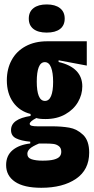

<svg xmlns="http://www.w3.org/2000/svg" viewBox="-20 -717 432 879"><path d="M8 38.7Q8 -4.5 37.4 -29.3Q66.8 -54.2 118.5 -60.2V-68.3Q76.2 -72.2 53.3 -83.8Q30.5 -95.3 30.5 -121.3Q30.5 -147.5 53.1 -163.4Q75.7 -179.3 120 -186.2V-195.2Q68.8 -208.3 40.1 -248.9Q11.3 -289.5 11.3 -349.5Q11.3 -401.5 33.4 -442.1Q55.5 -482.7 97.3 -505.3Q139.2 -528 195.5 -528H377.3V-416.8L248.3 -441V-433.2Q302.3 -420.7 329.6 -392.6Q356.8 -364.5 356.8 -321.5Q356.8 -283.7 336.9 -249.5Q317 -215.3 278.8 -193.7Q240.7 -172 188.2 -172Q158.8 -172 146.5 -176.7Q131.5 -169 123.8 -162.2Q116 -155.3 116 -150.2Q116 -143.8 125.1 -141.2Q134.2 -138.7 151.8 -138.7H218.2Q262 -138.7 297.2 -132.6Q332.3 -126.5 360.3 -99.9Q388.3 -73.3 388.3 -18.5Q388.3 60.5 328 101.6Q267.7 142.7 168.8 142.7Q89.3 142.7 48.7 115.1Q8 87.5 8 38.7ZM260.5 -22.2Q260.5 -39.3 249.6 -47.8Q238.7 -56.2 225 -58Q211.3 -59.8 193 -59.8H158.3Q128.3 -47.3 116.8 -36.4Q105.2 -25.5 105.2 -12.8Q105.2 5.7 124.8 12.1Q144.3 18.5 174.7 18.5Q207.8 18.5 226.4 13.6Q245 8.7 252.8 -0.1Q260.5 -8.8 260.5 -22.2ZM223.2 -341.8Q223.2 -384.3 213.8 -408.4Q204.3 -432.5 185.3 -432.5Q166.3 -432.5 157.3 -409.2Q148.3 -386 148.3 -343.2Q148.3 -300.7 157.5 -277.8Q166.7 -255 185.7 -255Q204.5 -255 213.8 -277.3Q223.2 -299.7 223.2 -341.8ZM111.8 -631.9Q111.8 -663 133.5 -679.8Q155.1 -696.7 193.9 -696.7Q232.7 -696.7 254.4 -679.8Q276.2 -663 276.2 -631.8Q276.2 -600.7 254.8 -584.2Q233.5 -567.8 193.8 -567.8Q154.5 -567.8 133.2 -584.3Q111.8 -600.8 111.8 -631.9Z"/></svg>

Font: Bricolage Grotesque 96pt Condensed ExBd
Style: Regular
Weight: 800
Width: 3
Designer: Mathieu Triay
Foundry: Atelier Triay
Version: Version 1.001;Glyphs 3.2 (3207)